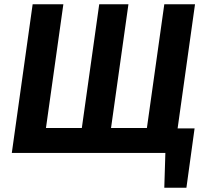

<svg xmlns="http://www.w3.org/2000/svg" viewBox="-20 -712 958 894"><path d="M807 -114H886L848 162H745L750 0H35L132 -692H275L194 -116H361L442 -692H578L497 -116H664L745 -692H888Z"/></svg>

Font: Fira Sans SemiBold
Style: Italic
Weight: 600
Italic angle: -8°
Designer: bBox Type GmbH & Carrois Corporate GbR & Edenspiekermann AG
Foundry: bBox Type GmbH & Carrois Corporate GbR & Edenspiekermann AG
Version: Version 4.301